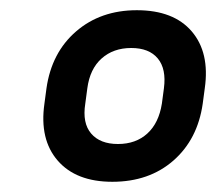

<svg xmlns="http://www.w3.org/2000/svg" viewBox="-20 -728 423 376"><path d="M200 -372Q129 -372 93 -413.5Q57 -455 67 -525L71 -555Q81 -625 129 -666.5Q177 -708 248 -708Q320 -708 355.5 -666.5Q391 -625 381 -555L377 -525Q367 -455 319.5 -413.5Q272 -372 200 -372ZM211 -446Q246 -446 268.5 -466.5Q291 -487 297 -525L301 -555Q306 -593 289 -613.5Q272 -634 237 -634Q202 -634 179 -613.5Q156 -593 151 -555L147 -525Q141 -487 158.5 -466.5Q176 -446 211 -446Z"/></svg>

Font: Retni Sans Medium
Style: Italic
Weight: 500
Italic angle: -8°
Designer: Vitaly Kuzmin
Foundry: ParaType Ltd.
Version: Version 1.00;June 10, 2019;FontCreator 11.5.0.2425 64-bit; t